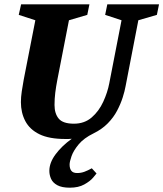

<svg xmlns="http://www.w3.org/2000/svg" viewBox="-20 -635 758 891"><path d="M304 236Q267 236 246 224.5Q225 213 217 195Q209 177 209 158Q209 120 238 81Q267 42 313 9Q305 10 298 10Q291 10 283 10Q208 10 163 -12Q118 -34 97.5 -73Q77 -112 77 -161Q77 -184 81 -211Q85 -238 90 -265L144 -541L67 -566L78 -615H395L385 -566L300 -541L246 -264Q240 -233 236.5 -205Q233 -177 233 -148Q233 -108 252.5 -84.5Q272 -61 323 -61Q372 -61 405.5 -90Q439 -119 459 -162.5Q479 -206 487 -248L544 -541L468 -566L478 -615H718L708 -566L622 -541L563 -236Q559 -213 549.5 -183Q540 -153 523.5 -121.5Q507 -90 480 -62.5Q453 -35 414 -16Q369 6 345 35Q321 64 312 89.5Q303 115 303 129Q303 147 311 157.5Q319 168 338 168Q356 168 372 162Q388 156 406 146L428 170Q426 173 412 189.5Q398 206 371 221Q344 236 304 236Z"/></svg>

Font: Manuale ExtraBold
Style: Italic
Weight: 800
Italic angle: -11°
Designer: Eduardo Tunni / Pablo Cosgaya
Foundry: Eduardo Tunni / Pablo Cosgaya
Version: Version 1.002